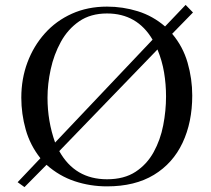

<svg xmlns="http://www.w3.org/2000/svg" viewBox="-20 -760 860 784"><path d="M658 -366Q658 -416 650 -464Q642 -512 623 -558L222 -143Q286 -28 417 -28Q487 -28 533.5 -58.5Q580 -89 607.5 -139Q635 -189 646.5 -248.5Q658 -308 658 -366ZM603 -598Q540 -705 417 -705Q350 -705 303.5 -673Q257 -641 228.5 -589Q200 -537 187 -477Q174 -417 174 -361Q174 -265 205 -178ZM768 -709 683 -622Q727 -570 746 -504Q765 -438 765 -370Q765 -261 725.5 -177Q686 -93 608.5 -46Q531 1 417 1Q348 1 285 -20Q222 -41 170 -87L80 4L52 -16L145 -114Q103 -167 85 -231Q67 -295 67 -361Q67 -438 92 -505Q117 -572 163 -623.5Q209 -675 273.5 -704Q338 -733 417 -733Q482 -733 543 -714Q604 -695 654 -652L738 -740Z"/></svg>

Font: Kaisei HarunoUmi
Style: Regular
Weight: 400
Designer: Font-Kai, 金井和夫
Foundry: KAZUO KANAI
Version: Version 5.003